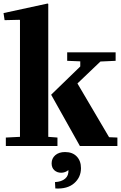

<svg xmlns="http://www.w3.org/2000/svg" viewBox="-32 -826 684 1086"><path d="M237 -806 241 -804V-52L293 -48V0H1V-48L81 -52V-712L79 -714L-6 -712L-12 -752ZM258 -291 422 -450V-479L348 -482V-530H622V-482L536 -478L406 -354L585 -50L632 -48V0H420L258 -289ZM355 136Q337 151 314 151Q291 151 275.5 137Q260 123 260 98Q260 70 280.5 52Q301 34 336 34Q378 34 402 59Q426 84 426 125Q426 177 387.5 210.5Q349 244 281 240L279 204Q316 202 336.5 184.5Q357 167 355 136Z"/></svg>

Font: Minipax
Style: Bold
Weight: 700
Designer: Raphaël Ronot, Igor Stepanchenko (Cyrillic)
Foundry: steppetype
Version: Version 1.002